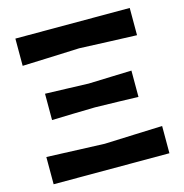

<svg xmlns="http://www.w3.org/2000/svg" viewBox="-105 -811 873 909"><g transform="rotate(-15 331.0 -356.5)"><path d="M50.5 -579.5V-713H611V-579.5Q558 -581.5 485 -584.2Q412 -587 330.5 -590.5Q247.5 -587 175.5 -584.2Q103.5 -581.5 50.5 -579.5ZM118.5 -295.5V-424.5Q167.5 -423 221.2 -421.2Q275 -419.5 330.5 -417.5Q387.5 -419.5 440.2 -421.2Q493 -423 542 -424.5V-295.5Q497.5 -297 449.8 -298.2Q402 -299.5 330.5 -301Q278.5 -300 220.5 -298.5Q162.5 -297 118.5 -295.5ZM47 0V-133.5Q100 -131.5 176.2 -128.5Q252.5 -125.5 330.5 -122.5Q407.5 -125.5 483.2 -128.5Q559 -131.5 614.5 -133.5V0Z"/></g></svg>

Font: Commissioner Loud SemiBold
Style: Regular
Weight: 600
Designer: Kostas Bartsokas
Foundry: Kostas Bartsokas
Version: Version 1.000; ttfautohint (v1.8.3)